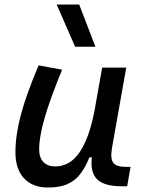

<svg xmlns="http://www.w3.org/2000/svg" viewBox="-20 -815 626 845"><path d="M310.5 -609.4 229.5 -794.9H328.6L399.9 -609.4ZM191.4 10.3Q123 10.3 85.4 -30.5Q47.9 -71.3 47.9 -145Q47.9 -219.7 72 -310.3Q96.2 -400.9 149.9 -527.3L253.4 -508.3Q200.2 -378.9 176.3 -295.7Q152.3 -212.4 152.3 -157.2Q152.3 -121.6 170.9 -102.1Q189.5 -82.5 223.1 -82.5Q288.1 -82.5 330.6 -145.3Q373 -208 395.5 -325.7V-325.2L429.7 -517.6H535.6L473.1 -165.5Q464.8 -118.7 477.8 -99.6Q490.7 -80.6 533.7 -80.6H554.7L539.6 4.9H516.6Q439.5 4.9 408 -25.4Q376.5 -55.7 384.3 -122.6H373.5Q356.9 -81.5 335.2 -51.8Q313.5 -22 279.3 -5.9Q245.1 10.3 191.4 10.3Z"/></svg>

Font: Cascadia Mono
Style: Italic
Weight: 400
Italic angle: -10°
Monospace: yes
Designer: Aaron Bell
Foundry: Saja Typeworks
Version: Version 2404.023; ttfautohint (v1.8.4)